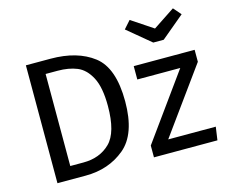

<svg xmlns="http://www.w3.org/2000/svg" viewBox="-108 -935 1287 1084"><g transform="rotate(-15 535.5 -392.5)"><path d="M589 -348Q589 -157 494.5 -78.5Q400 0 265 0H100V-689H244Q400 -689 494.5 -616.5Q589 -544 589 -348ZM195 -613V-75H272Q368 -75 428 -134Q488 -193 488 -348Q488 -457 457 -515.5Q426 -574 378 -593.5Q330 -613 265 -613ZM1043 -457 768 -77H1046L1035 0H664V-69L938 -449H687V-527H1043ZM1024 -740 889 -627H828L692 -740L732 -785L858 -701L985 -785Z"/></g></svg>

Font: FiraGOUPP
Style: Medium
Weight: 400
Designer: bBox Type
Foundry: bBox Type GmbH
Version: Version 1.001